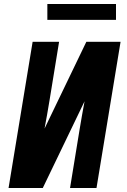

<svg xmlns="http://www.w3.org/2000/svg" viewBox="-20 -945 640 965"><path d="M195 0H23L144 -735H277L229 -441Q223 -406 217 -370.5Q211 -335 204 -299L414 -735H586L465 0H332L380 -294Q386 -329 392 -364.5Q398 -400 405 -436ZM563 -845H218V-925H563Z"/></svg>

Font: Iosevka Aile Extrabold Oblique
Style: Regular
Weight: 800
Italic angle: -9°
Designer: Belleve Invis
Foundry: Belleve Invis
Version: Version 31.1.0; ttfautohint (v1.8.4)